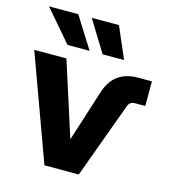

<svg xmlns="http://www.w3.org/2000/svg" viewBox="-109 -821 805 909"><g transform="rotate(15 293.0 -366.5)"><path d="M4.7 -515.6H162.5L278.5 -153.3H280.3L358.5 -398.3Q376.4 -457.9 415.2 -486.8Q454.1 -515.6 516.5 -515.6H581.4V-394.8H530.6Q518 -394.8 509.9 -389.3Q501.8 -383.8 497.3 -371.6L361.1 0H192.8ZM228.4 -732.5H361.8L428 -578.8H322.9ZM19 -732.5H162.4L259.1 -578.8H150.9Z"/></g></svg>

Font: Intratopia Thin
Style: Regular
Weight: 100
Designer: Rasmus Andersson
Foundry: rsms
Version: Version 3.000;Glyphs 3.2.3 (3260)